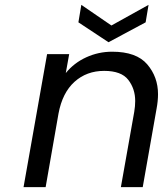

<svg xmlns="http://www.w3.org/2000/svg" viewBox="-20 -771 680 791"><path d="M580 -679 427 -597 303 -679 315 -751 439 -666 592 -751ZM442 -558Q542 -558 586.5 -506Q631 -454 631 -383Q631 -355 625 -323L568 0H478L533 -310Q537 -334 537 -355Q537 -405 508.5 -442Q480 -479 409 -479Q337 -479 287 -434Q237 -389 221 -303L168 0H77L174 -548H265L251 -470Q285 -512 335.5 -535Q386 -558 442 -558Z"/></svg>

Font: Fz Poppins
Style: Italic
Weight: 400
Italic angle: -10°
Designer: Ninad Kale (Devanagari), Jonny Pinhorn (Latin)
Foundry: Indian Type Foundry
Version: Vit hóa bi Vntype.Com & FontZin.Com